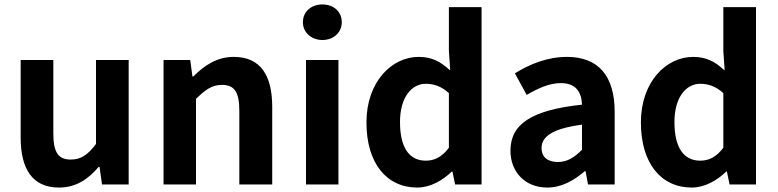

<svg xmlns="http://www.w3.org/2000/svg" viewBox="-20 -830 3501 864"><path d="M73 -560V-210C73 -70 126 14 245 14C322 14 376 -23 424 -79H428L439 0H559V-560H412V-182C374 -132 344 -112 298 -112C244 -112 220 -142 220 -229V-560Z M716 -560V0H862V-385C904 -426 933 -448 979 -448C1034 -448 1057 -417 1057 -331V0H1205V-349C1205 -490 1153 -574 1032 -574C956 -574 899 -535 850 -486H846L836 -560Z M1357 0H1503V-560H1357ZM1431 -650C1481 -650 1518 -684 1518 -730C1518 -778 1481 -810 1431 -810C1381 -810 1343 -778 1343 -730C1343 -684 1381 -650 1431 -650Z M1629 -279C1629 -96 1719 14 1858 14C1916 14 1972 -18 2013 -58H2016L2028 0H2147V-798H2000V-601L2006 -513C2004 -515 2002 -517 2000 -518C1962 -552 1924 -574 1864 -574C1743 -574 1629 -462 1629 -279ZM1780 -281C1780 -393 1833 -453 1896 -453C1931 -453 1966 -442 2000 -411V-165C1968 -123 1935 -107 1896 -107C1822 -107 1780 -165 1780 -281Z M2443 14C2507 14 2563 -18 2612 -60H2615L2626 0H2746V-327C2746 -488 2673 -574 2531 -574C2443 -574 2363 -541 2297 -500L2350 -403C2402 -433 2452 -456 2504 -456C2573 -456 2597 -414 2599 -359C2373 -335 2277 -272 2277 -152C2277 -56 2343 14 2443 14ZM2491 -101C2448 -101 2417 -120 2417 -164C2417 -214 2463 -251 2599 -269V-156C2564 -121 2532 -101 2491 -101Z M2864 -279C2864 -96 2954 14 3093 14C3151 14 3207 -18 3248 -58H3251L3263 0H3382V-798H3235V-601L3241 -513C3239 -515 3237 -517 3235 -518C3197 -552 3159 -574 3099 -574C2978 -574 2864 -462 2864 -279ZM3015 -281C3015 -393 3068 -453 3131 -453C3166 -453 3201 -442 3235 -411V-165C3203 -123 3170 -107 3131 -107C3057 -107 3015 -165 3015 -281Z"/></svg>

Font: Kinto Sans
Style: Bold
Weight: 700
Designer: Authors: Ryoko NISHIZUKA  (kana & ideographs); Paul D. Hunt (Latin, Greek & Cyrillic); Wenlong ZHANG  (bopomofo); Sandol
Foundry: Adobe Systems Incorporated, ookami Inc.
Version: Version 0.001